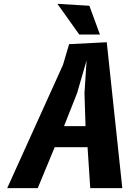

<svg xmlns="http://www.w3.org/2000/svg" viewBox="-20 -980 690 1000"><path d="M17.5 0H176.5L265 -213.5H436L450 0H617L536 -760L340 -750L308 -642ZM431 -665.5 420 -495 425.5 -323H313.5L381.5 -495ZM500.5 -800 445.5 -950 279 -960 393 -800Z"/></svg>

Font: B612
Style: Regular
Weight: 700
Italic angle: -10°
Designer: Nicolas Chauveau, Thomas Paillot, Jonathan Favre-Lamarine, Jean-Luc Vinot
Foundry: AIRBUS
Version: Version 1.008